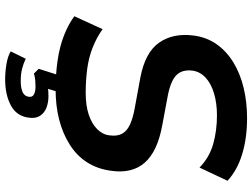

<svg xmlns="http://www.w3.org/2000/svg" viewBox="-134 -620 956 727"><g transform="rotate(90 343.5 -257.0)"><path d="M318 10Q262 10 210 2.5Q158 -5 115.5 -21.5Q73 -38 42 -61L91 -168Q123 -145 161.5 -130Q200 -115 243 -109.5Q286 -104 332 -104Q380 -104 414.5 -115.5Q449 -127 469.5 -147.5Q490 -168 493 -194Q497 -223 487 -241.5Q477 -260 452.5 -271.5Q428 -283 388 -290L274 -311Q179 -329 142 -382Q105 -435 115 -512Q121 -561 147.5 -599Q174 -637 216.5 -663Q259 -689 313 -702Q367 -715 428 -715Q503 -715 564 -696.5Q625 -678 665 -641L615 -535Q577 -572 526.5 -586.5Q476 -601 417 -601Q372 -601 334.5 -590Q297 -579 274.5 -558Q252 -537 248 -509Q243 -470 264.5 -448Q286 -426 342 -415L454 -394Q554 -376 596.5 -327.5Q639 -279 627 -199Q620 -148 595 -109Q570 -70 528 -43.5Q486 -17 433.5 -3.5Q381 10 318 10ZM281 201Q253 201 223 196Q193 191 175 180L203 123Q219 131 239.5 136.5Q260 142 288 142Q313 142 329 135Q345 128 347 111Q349 98 338 92Q327 86 308 86Q300 86 286 87Q272 88 259 92L241 74L271 -20H335L310 61L283 45Q295 41 312 39Q329 37 345 37Q368 37 388 44.5Q408 52 419 69Q430 86 426 112Q420 158 379.5 179.5Q339 201 281 201Z"/></g></svg>

Font: Nunito Sans 7pt
Style: Bold Italic
Weight: 700
Italic angle: -9°
Version: Version 3.101;gftools[0.9.27]